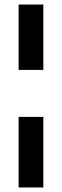

<svg xmlns="http://www.w3.org/2000/svg" viewBox="-20 -680 272 846"><path d="M62 -372V-660H171V-372ZM62 146V-165H171V146Z"/></svg>

Font: Bricolage Grotesque 12pt Condensed SemiBold
Style: Regular
Weight: 600
Width: 3
Designer: Mathieu Triay
Foundry: Atelier Triay
Version: Version 1.001; ttfautohint (v1.8.4.7-5d5b);gftools[0.9.33.de